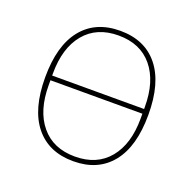

<svg xmlns="http://www.w3.org/2000/svg" viewBox="-100 -620 740 734"><g transform="rotate(20 270.0 -253.0)"><path d="M425 -55.7Q370.1 12.2 270 12.2Q169.9 12.2 115 -55.7Q60.1 -123.5 60.1 -252.9Q60.1 -382.3 115 -450.2Q169.9 -518.1 270 -518.1Q370.1 -518.1 425 -450.2Q480 -382.3 480 -252.9Q480 -123.5 425 -55.7ZM83 -268.1H457V-276.9Q457 -380.4 408 -439.7Q358.9 -499 270 -499Q181.2 -499 132.1 -439.7Q83 -380.4 83 -276.9ZM457 -229V-249H83V-229Q83 -125.5 132.1 -66.2Q181.2 -6.8 270 -6.8Q358.9 -6.8 408 -66.2Q457 -125.5 457 -229Z"/></g></svg>

Font: Anuphan Thin
Style: Regular
Weight: 250
Designer: Mike Abbink, Paul van der Laan, Pieter van Rosmalen, Mint Tantisuwanna
Foundry: Bold Monday; Cadson Demak
Version: Version 3.002;hotconv 1.0.109;makeotfexe 2.5.65596